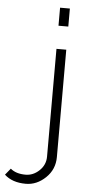

<svg xmlns="http://www.w3.org/2000/svg" viewBox="-180 -764 454 976"><g transform="rotate(5 47.5 -276.5)"><path d="M86 -638V-730H136V-638ZM-119 140 -92 107Q-64 131 -15 131Q24 131 55 101.5Q86 72 86 30V-520H136V28Q136 91 91 134Q46 177 -10 177Q-79 177 -119 140Z"/></g></svg>

Font: Raleway-v4020 Light
Style: Regular
Weight: 300
Designer: Matt McInerney, Pablo Impallari, Rodrigo Fuenzalida
Foundry: Matt McInerney, Pablo Impallari, Rodrigo Fuenzalida
Version: Version 4.020;PS 004.020;hotconv 1.0.88;makeotf.lib2.5.64775